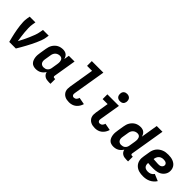

<svg xmlns="http://www.w3.org/2000/svg" viewBox="226 -1953 3149 3149"><g transform="rotate(45 1800.0 -378.5)"><path d="M167 0Q157 -38 147.5 -77Q138 -116 129.5 -155Q121 -194 114.5 -233.5Q108 -273 103 -313Q98 -353 96.5 -394.5Q95 -436 102 -477L111 -530H244L235 -477Q227 -430 228.5 -383Q230 -336 234 -290Q238 -244 244.5 -198.5Q251 -153 258 -108Q282 -153 304.5 -198.5Q327 -244 347 -290Q367 -336 384.5 -382.5Q402 -429 410 -477L419 -530H552L544 -477Q537 -435 521.5 -394Q506 -353 488 -313Q470 -273 450 -233.5Q430 -194 409 -155Q388 -116 365.5 -77Q343 -38 320 0Z M785 8Q758 8 732 -0.5Q706 -9 688.5 -28Q671 -47 661.5 -72Q652 -97 648.5 -123.5Q645 -150 647 -178Q649 -206 654 -234L672 -344Q676 -369 683.5 -393.5Q691 -418 704.5 -440.5Q718 -463 737.5 -482.5Q757 -502 780 -514.5Q803 -527 828.5 -532.5Q854 -538 879 -538Q902 -538 923.5 -532Q945 -526 961.5 -512.5Q978 -499 988.5 -479.5Q999 -460 1004 -439L1019 -530H1152L1086 -132Q1085 -126 1086 -120Q1087 -114 1090.5 -110Q1094 -106 1099.5 -104Q1105 -102 1111 -102H1131V8H1093Q1069 8 1045 4Q1021 0 1001 -12Q981 -24 968 -43Q955 -62 951 -85Q938 -64 920 -45.5Q902 -27 880 -14.5Q858 -2 833.5 3Q809 8 785 8ZM858 -102Q876 -102 894.5 -107Q913 -112 928 -124.5Q943 -137 951.5 -154Q960 -171 963 -189L981 -299Q983 -314 984.5 -328.5Q986 -343 984.5 -357Q983 -371 978.5 -384.5Q974 -398 965.5 -408Q957 -418 943.5 -423Q930 -428 915 -428Q895 -428 875 -421Q855 -414 839 -399.5Q823 -385 814 -365.5Q805 -346 802 -326L784 -216Q780 -195 781 -174.5Q782 -154 791.5 -137Q801 -120 819 -111Q837 -102 858 -102Z M1560 8Q1533 8 1507.5 3.5Q1482 -1 1460 -12.5Q1438 -24 1421 -42.5Q1404 -61 1395.5 -84.5Q1387 -108 1387 -134.5Q1387 -161 1391 -187L1463 -625H1347V-735H1615L1521 -169Q1519 -158 1519 -146Q1519 -134 1524 -124Q1529 -114 1538.5 -108Q1548 -102 1560 -102Q1572 -102 1585 -107Q1598 -112 1607.5 -121.5Q1617 -131 1623 -143Q1629 -155 1632 -167L1754 -144Q1745 -112 1727 -83Q1709 -54 1682.5 -32.5Q1656 -11 1624 -1.5Q1592 8 1560 8Z M2160 8Q2133 8 2107.5 3.5Q2082 -1 2060 -12.5Q2038 -24 2021 -42.5Q2004 -61 1995.5 -84.5Q1987 -108 1987 -134.5Q1987 -161 1991 -187L2029 -420H1913V-530H2181L2121 -169Q2119 -158 2119 -146Q2119 -134 2124 -124Q2129 -114 2138.5 -108Q2148 -102 2160 -102Q2172 -102 2185 -107Q2198 -112 2207.5 -121.5Q2217 -131 2223 -143Q2229 -155 2232 -167L2354 -144Q2345 -112 2327 -83Q2309 -54 2282.5 -32.5Q2256 -11 2224 -1.5Q2192 8 2160 8ZM2138 -595Q2118 -595 2099.5 -602.5Q2081 -610 2069.5 -625Q2058 -640 2055 -660Q2052 -680 2055 -701Q2057 -715 2064.5 -728Q2072 -741 2084 -749.5Q2096 -758 2110 -761.5Q2124 -765 2138 -765Q2159 -765 2177.5 -757.5Q2196 -750 2207.5 -735Q2219 -720 2222 -700Q2225 -680 2222 -659Q2219 -645 2212 -632Q2205 -619 2193 -610.5Q2181 -602 2166.5 -598.5Q2152 -595 2138 -595Z M2585 8Q2558 8 2532 -0.5Q2506 -9 2488.5 -28Q2471 -47 2461.5 -72Q2452 -97 2448.5 -123.5Q2445 -150 2447 -178Q2449 -206 2454 -234L2472 -344Q2476 -369 2483.5 -393.5Q2491 -418 2504.5 -440.5Q2518 -463 2537.5 -482.5Q2557 -502 2580 -514.5Q2603 -527 2628.5 -532.5Q2654 -538 2679 -538Q2702 -538 2723.5 -532Q2745 -526 2761.5 -512.5Q2778 -499 2788.5 -479.5Q2799 -460 2804 -439L2853 -735H2986L2886 -132Q2885 -126 2886 -120Q2887 -114 2890.5 -110Q2894 -106 2899.5 -104Q2905 -102 2911 -102H2931V8H2893Q2869 8 2845 4Q2821 0 2801 -12Q2781 -24 2768 -43Q2755 -62 2751 -85Q2738 -64 2720 -45.5Q2702 -27 2680 -14.5Q2658 -2 2633.5 3Q2609 8 2585 8ZM2658 -102Q2676 -102 2694.5 -107Q2713 -112 2728 -124.5Q2743 -137 2751.5 -154Q2760 -171 2763 -189L2781 -299Q2783 -314 2784.5 -328.5Q2786 -343 2784.5 -357Q2783 -371 2778.5 -384.5Q2774 -398 2765.5 -408Q2757 -418 2743.5 -423Q2730 -428 2715 -428Q2695 -428 2675 -421Q2655 -414 2639 -399.5Q2623 -385 2614 -365.5Q2605 -346 2602 -326L2584 -216Q2580 -195 2581 -174.5Q2582 -154 2591.5 -137Q2601 -120 2619 -111Q2637 -102 2658 -102Z M3277 8Q3252 8 3227 5.5Q3202 3 3178.5 -4Q3155 -11 3134.5 -23Q3114 -35 3097.5 -51.5Q3081 -68 3069.5 -89.5Q3058 -111 3053 -134.5Q3048 -158 3048.5 -183.5Q3049 -209 3054 -234L3072 -344Q3076 -372 3086.5 -399Q3097 -426 3115 -450Q3133 -474 3158 -491.5Q3183 -509 3210 -520Q3237 -531 3265.5 -534.5Q3294 -538 3322 -538Q3350 -538 3378 -534Q3406 -530 3431.5 -520Q3457 -510 3478 -493.5Q3499 -477 3512.5 -454Q3526 -431 3530.5 -403Q3535 -375 3531 -347Q3527 -323 3515 -300.5Q3503 -278 3485 -260Q3467 -242 3444.5 -230Q3422 -218 3397.5 -211.5Q3373 -205 3349.5 -203Q3326 -201 3302 -201Q3272 -201 3241.5 -202Q3211 -203 3182 -207Q3179 -185 3183.5 -164Q3188 -143 3201.5 -128.5Q3215 -114 3235.5 -108Q3256 -102 3277 -102Q3292 -102 3307.5 -104.5Q3323 -107 3338 -114Q3353 -121 3365.5 -132Q3378 -143 3387 -157L3504 -108Q3486 -79 3460 -56Q3434 -33 3403.5 -18.5Q3373 -4 3341 2Q3309 8 3277 8ZM3315 -309Q3328 -309 3342 -311Q3356 -313 3368.5 -320Q3381 -327 3390 -339Q3399 -351 3401 -364Q3404 -379 3397.5 -393Q3391 -407 3379 -414.5Q3367 -422 3351.5 -425Q3336 -428 3321 -428Q3307 -428 3293 -426Q3279 -424 3265.5 -418Q3252 -412 3240.5 -402Q3229 -392 3221 -379.5Q3213 -367 3208.5 -353.5Q3204 -340 3201 -326L3200 -316Q3214 -314 3228.5 -313.5Q3243 -313 3257.5 -312Q3272 -311 3286 -310Q3300 -309 3315 -309Z"/></g></svg>

Font: Iosevka Curly XBdEx
Style: Italic
Weight: 800
Width: 7
Italic angle: -9°
Monospace: yes
Designer: Belleve Invis
Foundry: Belleve Invis
Version: Version 11.1.0; ttfautohint (v1.8.3)